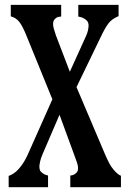

<svg xmlns="http://www.w3.org/2000/svg" viewBox="-20 -780 540 800"><path d="M24.9 -759.8H234.9V-710.9Q218.8 -710.9 210 -702.1Q205.1 -696.8 203.1 -692.4Q201.2 -688 201.2 -678.2Q201.2 -670.4 205.3 -657Q209.5 -643.6 212.9 -632.8L271 -481L338.9 -630.9Q343.8 -641.6 346.4 -652.8Q349.1 -664.1 349.1 -674.8Q349.1 -679.7 346.9 -686Q344.7 -692.4 339.8 -695.8Q327.1 -708 306.2 -710.9V-759.8H474.1V-712.9Q457.5 -705.6 448.2 -698.5Q439 -691.4 433.1 -684.1Q423.8 -671.9 415.8 -657.5Q407.7 -643.1 397.9 -622.1L298.8 -417L418 -136.2Q427.2 -115.2 434.8 -100.6Q442.4 -85.9 453.1 -73.2Q460 -64.9 468.8 -57.1Q477.5 -49.3 483.9 -47.9V0H272.9V-48.8Q286.1 -48.8 295.9 -58.1Q301.3 -62.5 303.2 -67.1Q305.2 -71.8 305.2 -81.1Q305.2 -89.4 300.8 -102.5Q296.4 -115.7 291 -129.9L228 -301.8L157.2 -137.2Q150.4 -121.6 147.2 -107.4Q144 -93.3 144 -85Q144 -80.6 145.3 -74.5Q146.5 -68.4 150.9 -64Q158.7 -56.6 165.5 -53.5Q172.4 -50.3 180.2 -48.8V0H16.1V-46.9Q30.3 -52.2 40.3 -59.8Q50.3 -67.4 57.1 -75.2Q67.4 -86.4 76.7 -100.6Q85.9 -114.7 95.2 -134.8L198.2 -366.2L92.8 -625Q75.2 -669.9 61 -688Q54.2 -697.3 44.9 -703.1Q35.6 -709 24.9 -711.9Z"/></svg>

Font: BIZ UDMincho
Style: Bold
Weight: 700
Monospace: yes
Designer: TypeBank Co., Ltd.
Foundry: Morisawa Inc.
Version: Version 1.06